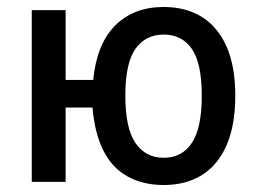

<svg xmlns="http://www.w3.org/2000/svg" viewBox="-20 -521 743 550"><path d="M449 9Q390 9 345.5 -15.5Q301 -40 276 -90Q251 -140 245 -213H168V0H71V-492H168V-292H247Q257 -395 310 -448Q363 -501 449 -501Q513 -501 559 -472Q605 -443 629.5 -386.5Q654 -330 654 -247Q654 -163 629.5 -106Q605 -49 559 -20Q513 9 449 9ZM449 -69Q501 -69 529.5 -111.5Q558 -154 558 -247Q558 -340 529.5 -381Q501 -422 449 -422Q397 -422 368 -381Q339 -340 339 -247Q339 -154 368 -111.5Q397 -69 449 -69Z"/></svg>

Font: Nunito Sans 10pt Condensed SemiBold
Style: Regular
Weight: 600
Width: 3
Designer: Vernon Adams
Foundry: Vernon Adams
Version: Version 3.101;gftools[0.9.27]